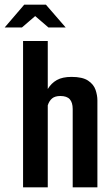

<svg xmlns="http://www.w3.org/2000/svg" viewBox="-59 -804 474 824"><path d="M40 -628H146V-422Q161 -447 185 -460.5Q209 -474 248 -474Q295 -474 319 -458Q343 -442 351 -418.5Q359 -395 359 -373V0H253V-336Q253 -364 240.5 -378Q228 -392 200 -392Q177 -392 164.5 -381.5Q152 -371 146 -352V0H40ZM-39 -686 45 -784H138L223 -686H149L92 -735L35 -686Z"/></svg>

Font: Smooch Sans Thin
Style: Bold
Weight: 700
Version: Version 1.010